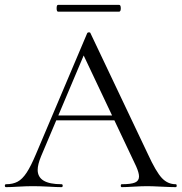

<svg xmlns="http://www.w3.org/2000/svg" viewBox="-24 -770 747 790"><path d="M204 -295H469L476 -275H194ZM699 0Q680 0 640 -2Q600 -4 582 -4Q560 -4 526 -2Q494 0 477 0Q473 0 473 -6Q473 -12 477 -12Q515 -12 531.5 -19Q548 -26 548 -44Q548 -59 536 -86L314 -555L339 -586L145 -127Q131 -93 131 -71Q131 -12 229 -12Q234 -12 234 -6Q234 0 229 0Q211 0 177 -2Q139 -4 111 -4Q85 -4 51 -2Q21 0 1 0Q-4 0 -4 -6Q-4 -12 1 -12Q29 -12 48.5 -22.5Q68 -33 85.5 -59.5Q103 -86 124 -136L335 -634Q337 -637 342 -637Q347 -637 348 -634L584 -137Q618 -63 642 -37.5Q666 -12 699 -12Q703 -12 703 -6Q703 0 699 0ZM209 -736Q209 -750 215 -750H466Q473 -750 473 -736Q473 -722 466 -722H215Q209 -722 209 -736Z"/></svg>

Font: Cormorant Infant
Style: Regular
Weight: 400
Designer: Christian Thalmann (Catharsis Fonts)
Foundry: Catharsis Fonts
Version: Version 4.000